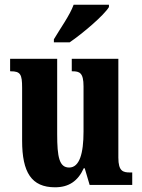

<svg xmlns="http://www.w3.org/2000/svg" viewBox="-20 -786 604 816"><path d="M209 -619V-606H276C333 -645 422 -721 443 -756V-766H293C277 -721 234 -662 209 -619ZM214 10C272 10 311 -16 336 -71H340L361 0H542V-53H533C503 -53 483 -58 483 -116V-536H285V-483H288C318 -483 335 -477 335 -419V-227C335 -134 318 -74 274 -74C232 -74 223 -118 223 -216V-536H23V-483H26C67 -483 74 -470 74 -413V-188C74 -53 114 10 214 10Z"/></svg>

Font: Noto Serif Lao ExtraCondensed ExtraBold
Style: Regular
Weight: 800
Width: 2
Designer: Monotype Design Team
Foundry: Monotype Imaging Inc.
Version: Version 2.003